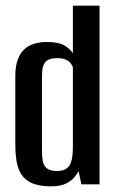

<svg xmlns="http://www.w3.org/2000/svg" viewBox="-20 -650 414 677"><path d="M161 7Q127 7 103 -0.5Q79 -8 63.5 -24.5Q48 -41 41 -69.5Q34 -98 34 -140V-383Q34 -414 41.5 -436.5Q49 -459 63 -473.5Q77 -488 98 -495Q119 -502 145 -502Q186 -502 206.5 -490Q227 -478 237 -462V-630H331V0H267L257 -47Q252 -36 241 -23.5Q230 -11 211 -2Q192 7 161 7ZM181 -47Q201 -47 212.5 -54.5Q224 -62 229 -74.5Q234 -87 235.5 -102Q237 -117 237 -133V-413Q235 -419 229.5 -426.5Q224 -434 212.5 -439.5Q201 -445 182 -445Q162 -445 151 -439.5Q140 -434 135 -423.5Q130 -413 129 -400Q128 -387 128 -372V-120Q128 -100 130.5 -83.5Q133 -67 144.5 -57Q156 -47 181 -47Z"/></svg>

Font: Alumni Sans Thin SemiBold
Style: Regular
Weight: 600
Version: Version 1.018